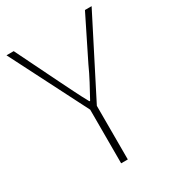

<svg xmlns="http://www.w3.org/2000/svg" viewBox="-177 -825 835 924"><g transform="rotate(-30 241.0 -363.0)"><path d="M222 0V-298L4 -726H44L159 -492Q179 -452 198 -413.5Q217 -375 239 -335H243Q265 -375 285.5 -413.5Q306 -452 324 -492L440 -726H477L259 -298V0Z"/></g></svg>

Font: Noto Sans HK Thin
Style: Regular
Weight: 100
Designer: Ryoko NISHIZUKA 西塚涼子 (kana, bopomofo & ideographs); Paul D. Hunt (Latin, Greek & Cyrillic); Sandoll Communications 산돌커뮤니
Foundry: Adobe
Version: Version 2.004-H2;hotconv 1.0.118;makeotfexe 2.5.65603